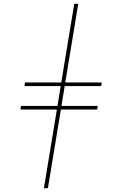

<svg xmlns="http://www.w3.org/2000/svg" viewBox="-20 -843 640 1006"><path d="M210 143 278 -269H87L90 -288H281L298 -392H108L111 -411H301L369 -823H390L322 -411H513L510 -392H319L302 -288H492L489 -269H299L231 143Z"/></svg>

Font: Iosevka SS04 Th Ex Obl
Style: Regular
Weight: 100
Width: 7
Italic angle: -9°
Monospace: yes
Designer: Belleve Invis
Foundry: Belleve Invis
Version: Version 19.0.0; ttfautohint (v1.8.4)